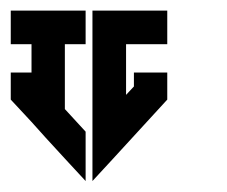

<svg xmlns="http://www.w3.org/2000/svg" viewBox="-20 -360 422 357"><path d="M151.9 -340.3V-277.8V-115.2V-23.4L188 -62.5L291 -174.8V-225.1H229V-199.2L214.4 -183.6V-277.8H291V-340.3H214.4ZM0 -340.3V-277.8H38.6V-225.1H0V-174.8L38.6 -133.3L43 -128.4L64.9 -104L103 -62.5L139.2 -23.4V-115.2L100.6 -157.2V-277.8H139.2V-340.3Z"/></svg>

Font: Oshawa
Style: Regular
Weight: 400
Designer: Sadat Fauzi
Foundry: Intuisi Creative
Version: Version 001.000